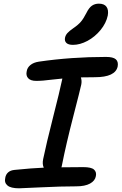

<svg xmlns="http://www.w3.org/2000/svg" viewBox="-20 -1062 664 1049"><path d="M378.9 -816.9Q354 -816.9 343 -827.1Q332 -837.4 335 -855Q337.9 -869.6 348.1 -881.1Q358.4 -892.6 380.9 -908.2Q408.2 -926.8 422.6 -944.1Q437 -961.4 452.1 -991.2Q466.3 -1020 482.4 -1031Q498.5 -1042 520 -1042Q549.8 -1042 562 -1024.7Q574.2 -1007.3 568.8 -977.1Q560.1 -935.5 529.3 -897.9Q498.5 -860.4 457.8 -838.6Q417 -816.9 378.9 -816.9ZM84 -33.2Q39.1 -33.2 20.8 -48.6Q2.4 -64 8.8 -90.8Q11.7 -108.9 24.7 -120.4Q37.6 -131.8 60.1 -133.8Q157.7 -143.6 219.2 -146Q210 -165 215.8 -192.9Q232.9 -275.9 270 -421.6Q307.1 -567.4 317.9 -620.1Q318.4 -622.1 319.3 -626.5Q320.3 -630.9 320.8 -632.8Q296.9 -630.9 266.6 -627.2Q236.3 -623.5 216.6 -621.8Q196.8 -620.1 178.2 -620.1Q147 -620.1 133.8 -634.8Q120.6 -649.4 126 -672.9Q128.9 -692.4 146 -706.5Q163.1 -720.7 191.9 -725.1Q369.6 -751 559.1 -751Q598.1 -751 612.8 -738Q627.4 -725.1 623 -699.2Q610.8 -640.1 498 -640.1Q483.4 -640.1 458 -639.6Q432.6 -639.2 421.9 -639.2Q428.2 -619.6 423.8 -599.1Q418.9 -575.2 380.1 -425Q341.3 -274.9 318.8 -161.1Q317.4 -153.8 315.9 -147.9Q353 -148.9 435.1 -148.9Q478.5 -148.9 493.4 -135.7Q508.3 -122.6 503.9 -100.1Q499.5 -74.2 471.9 -59.1Q444.3 -43.9 396 -43.9Q313.5 -43.9 206.1 -38.6Q98.6 -33.2 84 -33.2Z"/></svg>

Font: Shantell Sans Bouncy
Style: Italic
Weight: 500
Italic angle: -11.31°
Designer: Stephen Nixon, Anya Danilova, Shantell Martin
Foundry: Arrow Type
Version: Version 1.006;[9816181b4]